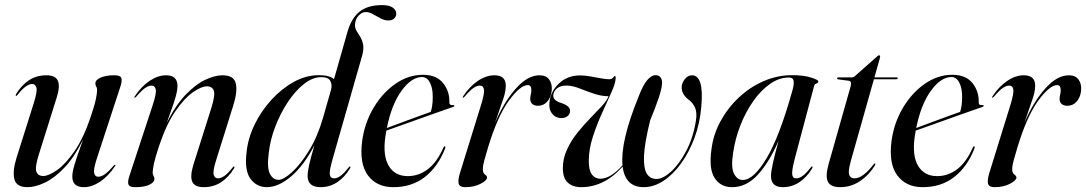

<svg xmlns="http://www.w3.org/2000/svg" viewBox="-20 -746 4379 774"><path d="M444.5 -82Q447.5 -81 443.5 -76Q417 -36 383.8 -13.8Q350.5 8.5 318 8.5Q271.5 8.5 271.5 -34.5Q271.5 -52.5 279.8 -80.2Q288 -108 298.2 -136.2Q308.5 -164.5 315 -183.5Q279.5 -112 239.5 -70Q199.5 -28 160.8 -9.8Q122 8.5 91 8.5Q45.5 8.5 37.8 -24.2Q30 -57 47 -111L116.5 -331.5Q131 -378 126.8 -392.8Q122.5 -407.5 109.5 -407.5Q99 -407.5 85 -398.2Q71 -389 51 -364Q46.5 -358.5 44.5 -359Q41.5 -360 45.5 -368Q67 -403 97.2 -422.8Q127.5 -442.5 167 -442.5Q203.5 -442.5 213.2 -420.5Q223 -398.5 208.5 -352.5L136.5 -123Q120.5 -72.5 126.5 -54.5Q132.5 -36.5 154.5 -36.5Q175.5 -36.5 209.5 -60Q243.5 -83.5 280.2 -136.5Q317 -189.5 346.5 -277.5Q362 -324 366.8 -348Q371.5 -372 371.5 -383.5Q371.5 -392 368 -397Q364.5 -402 364.5 -410Q364.5 -423.5 385.2 -433Q406 -442.5 441 -442.5Q465 -442.5 469 -432Q473 -421.5 466 -399L372.5 -113.5Q356.5 -66 359.2 -49.8Q362 -33.5 376.5 -33.5Q387.5 -33.5 401.5 -42.8Q415.5 -52 438.5 -78.5Q442 -82.5 444.5 -82Z M522.5 -352.5Q520 -353 523.5 -358Q550.5 -398.5 583.8 -420.5Q617 -442.5 649.5 -442.5Q695.5 -442.5 695.5 -399.5Q695.5 -381.5 687.5 -353.8Q679.5 -326 669 -297.8Q658.5 -269.5 652.5 -251Q688 -322 728.2 -364Q768.5 -406 807.2 -424.2Q846 -442.5 877 -442.5Q923 -442.5 930.5 -409.8Q938 -377 921 -323L852 -102.5Q837 -56 841.5 -41.5Q846 -27 858.5 -27Q869.5 -27 883.5 -36Q897.5 -45 917.5 -70.5Q921.5 -76 924 -75Q927 -74 923 -66.5Q901 -31 870.8 -11.2Q840.5 8.5 801.5 8.5Q764.5 8.5 755 -13.5Q745.5 -35.5 759.5 -81.5L832 -311Q848 -362 842 -380Q836 -398 813.5 -398Q792.5 -398 758.2 -374.5Q724 -351 687.2 -298Q650.5 -245 621 -157Q605.5 -110 600.5 -86.2Q595.5 -62.5 595.5 -50.5Q595.5 -42 599 -37Q602.5 -32 602.5 -24.5Q602.5 -11 582 -1.2Q561.5 8.5 526 8.5Q502 8.5 498 -2Q494 -12.5 501 -35L595 -320.5Q611 -368.5 608 -384.8Q605 -401 590.5 -401Q580 -401 565.8 -391.8Q551.5 -382.5 529 -356Q525 -351.5 522.5 -352.5Z M1390.5 -66.5Q1369 -31 1339 -11.2Q1309 8.5 1272.5 8.5Q1220 8.5 1220 -37Q1220 -52.5 1225.8 -79.2Q1231.5 -106 1247.5 -160.5Q1204.5 -78 1153.5 -34.8Q1102.5 8.5 1055.5 8.5Q1015 8.5 990 -24.8Q965 -58 974 -132.5Q979.5 -188 1006 -243Q1032.5 -298 1073.8 -343.2Q1115 -388.5 1164.5 -415.8Q1214 -443 1265.5 -443Q1308 -443 1326.5 -427L1381 -618.5Q1396.5 -672.5 1429.5 -699Q1462.5 -725.5 1520.5 -725.5Q1548.5 -725.5 1563 -715.5Q1577.5 -705.5 1577.5 -691Q1577.5 -679.5 1569.2 -671.5Q1561 -663.5 1545.5 -663.5Q1530 -663.5 1514.2 -672Q1498.5 -680.5 1483.2 -689Q1468 -697.5 1454.5 -697.5Q1439 -697.5 1425.2 -682.5Q1411.5 -667.5 1411 -644Q1411 -631.5 1417.8 -620.8Q1424.5 -610 1432.5 -597Q1440.5 -584 1443.8 -566.2Q1447 -548.5 1440 -522L1321 -105.5Q1307.5 -58.5 1309.5 -42.8Q1311.5 -27 1327.5 -27Q1338 -27 1351.5 -36Q1365 -45 1385 -70.5Q1389.5 -76 1391.5 -75Q1394.5 -74 1390.5 -66.5ZM1063.5 -130Q1055.5 -70 1068 -45.5Q1080.5 -21 1103 -21Q1123 -21 1157 -51.8Q1191 -82.5 1225.5 -138.5Q1260 -194.5 1282 -270.5L1315 -386Q1319.5 -405 1311.5 -420Q1303.5 -435 1275 -435Q1240 -435 1205 -407.2Q1170 -379.5 1140 -334Q1110 -288.5 1089.5 -235Q1069 -181.5 1063.5 -130Z M1774.5 -148Q1745.5 -73.5 1692.8 -32.5Q1640 8.5 1566 8.5Q1498.5 8.5 1463.2 -39Q1428 -86.5 1440 -178Q1450 -251 1486 -311.5Q1522 -372 1574.2 -408.2Q1626.5 -444.5 1685 -444.5Q1739.5 -444.5 1766.2 -411Q1793 -377.5 1791.5 -333Q1791 -321 1805.5 -322.5Q1810.5 -323 1811.5 -320Q1812 -317 1807 -315Q1800.5 -313 1770 -302.2Q1739.5 -291.5 1697.2 -276.5Q1655 -261.5 1611.8 -246Q1568.5 -230.5 1537.5 -219.5Q1535 -207.5 1533.5 -195.5Q1522.5 -118.5 1547.2 -77.2Q1572 -36 1624 -36Q1668 -36 1704.8 -64Q1741.5 -92 1767.5 -151Q1770 -156.5 1773 -156Q1777 -155 1774.5 -148ZM1681.5 -435.5Q1639 -435.5 1598.8 -380.2Q1558.5 -325 1539.5 -230Q1567 -240.5 1601.8 -253.2Q1636.5 -266 1667.8 -277.5Q1699 -289 1716.5 -295Q1720 -305 1722.2 -319.5Q1724.5 -334 1724.5 -354.5Q1725 -390 1713.2 -412.8Q1701.5 -435.5 1681.5 -435.5Z M1846 -352.5Q1844 -353 1847 -358Q1873.5 -398 1906.8 -420.2Q1940 -442.5 1973 -442.5Q2019 -442.5 2019 -401Q2019 -376 2007.2 -343Q1995.5 -310 1976 -252Q2012 -335.5 2059.5 -389Q2107 -442.5 2155 -442.5Q2182 -442.5 2194.5 -424.5Q2207 -406.5 2204 -379Q2200.5 -352 2185.5 -335.8Q2170.5 -319.5 2149 -319.5Q2135 -319.5 2126.2 -326.5Q2117.5 -333.5 2117.5 -347Q2117.5 -356.5 2119.8 -365.2Q2122 -374 2122 -382Q2122 -403 2108 -403Q2077.5 -403 2031.8 -340.8Q1986 -278.5 1947.5 -152Q1938.5 -121.5 1932.5 -100.2Q1926.5 -79 1926.5 -63Q1926.5 -48.5 1935 -42.5Q1943.5 -36.5 1943.5 -30Q1943.5 -19 1917.5 -5.2Q1891.5 8.5 1856 8.5Q1832.5 8.5 1829 -5.8Q1825.5 -20 1834 -48L1918.5 -320.5Q1933.5 -368.5 1931 -384.8Q1928.5 -401 1914 -401Q1903.5 -401 1889.2 -391.8Q1875 -382.5 1852.5 -356Q1848.5 -351.5 1846 -352.5Z M2625 -443Q2644.5 -441 2648.2 -421Q2652 -401 2636 -353Q2619 -303.5 2601 -261Q2578.5 -170 2576.2 -118.5Q2574 -67 2587.5 -45.8Q2601 -24.5 2626.5 -24.5Q2652.5 -24.5 2685.5 -54.5Q2718.5 -84.5 2746.5 -137.8Q2774.5 -191 2785.5 -260Q2790.5 -293 2781.8 -312Q2773 -331 2760 -341Q2726.5 -365 2728 -396Q2729.5 -413.5 2741.5 -428Q2753.5 -442.5 2770 -442.5Q2793.5 -442.5 2803.2 -411.5Q2813 -380.5 2807 -314.5Q2801.5 -249.5 2780 -191.2Q2758.5 -133 2726.2 -88Q2694 -43 2654.8 -17.2Q2615.5 8.5 2575 8.5Q2500.5 8.5 2490 -74.5Q2452 -32 2410.2 -11.8Q2368.5 8.5 2323.5 8.5Q2288.5 8.5 2268.8 -10Q2249 -28.5 2249 -68Q2249 -107.5 2265.8 -143.5Q2282.5 -179.5 2307.8 -211Q2333 -242.5 2359.5 -269.5Q2386 -296.5 2406.5 -318.8Q2427 -341 2433 -358Q2402.5 -358.5 2372.8 -368.8Q2343 -379 2316.5 -389.5Q2290 -400 2268 -401Q2239.5 -402 2225.5 -389.8Q2211.5 -377.5 2210.5 -363.5Q2208 -341.5 2240.5 -331.5Q2280 -319 2278 -297.5Q2277.5 -285 2267.5 -277.5Q2257.5 -270 2243 -270Q2219.5 -270 2205.5 -288.2Q2191.5 -306.5 2195 -333.5Q2199.5 -378 2233.8 -410Q2268 -442 2318.5 -442Q2337.5 -442 2360 -438Q2382.5 -434 2402.8 -430.2Q2423 -426.5 2435 -426.5Q2447 -426.5 2451.5 -433.2Q2456 -440 2459.5 -439Q2462.5 -438.5 2462 -430.5Q2461 -409.5 2444.2 -372.5Q2427.5 -335.5 2406.5 -289.2Q2385.5 -243 2369.5 -193.2Q2353.5 -143.5 2353.5 -97Q2353.5 -59.5 2366.2 -42.5Q2379 -25.5 2400 -25.5Q2441 -25.5 2489.5 -79.5Q2480.5 -175 2553 -353Q2571.5 -402.5 2589.2 -423.2Q2607 -444 2625 -443Z M3185.5 -112.5Q3171.5 -59.5 3173.5 -43.2Q3175.5 -27 3190 -27Q3201 -27 3214.5 -36Q3228 -45 3248 -70.5Q3252 -76 3254.5 -75Q3257.5 -74 3253.5 -66.5Q3232 -31 3202 -11.2Q3172 8.5 3135.5 8.5Q3088 8.5 3088 -37Q3088 -68.5 3119 -179.5Q3082 -93.5 3035.8 -42.5Q2989.5 8.5 2931.5 8.5Q2884.5 8.5 2860.8 -28.5Q2837 -65.5 2848 -143.5Q2855 -202.5 2884 -256.2Q2913 -310 2957.8 -352.2Q3002.5 -394.5 3058 -418.8Q3113.5 -443 3173 -443Q3219.5 -443 3249.2 -433.5Q3279 -424 3279 -418Q3279 -411.5 3271.2 -409.2Q3263.5 -407 3262 -400ZM2935.5 -130Q2926 -71.5 2939 -46Q2952 -20.5 2974 -20.5Q3018.5 -20.5 3071 -109.2Q3123.5 -198 3175 -383.5Q3181.5 -407.5 3179.2 -420.5Q3177 -433.5 3160 -433.5Q3121 -433.5 3084.2 -407.8Q3047.5 -382 3016.8 -338.5Q2986 -295 2964.8 -240.8Q2943.5 -186.5 2935.5 -130Z M3401.5 -420.5 3359 -426Q3354.5 -426.5 3354.5 -430Q3354.5 -434 3360 -434H3413.5Q3421 -434 3425.5 -438.5L3516.5 -519Q3520 -523 3524 -523Q3528 -523 3528 -518.5Q3528 -515.5 3526 -508L3505 -434H3594.5Q3599 -434 3599 -431Q3599 -426.5 3591.5 -426.5H3503L3410 -97.5Q3398 -54.5 3403.5 -40.8Q3409 -27 3424.5 -27Q3458 -27 3501 -82.5Q3505 -88 3507.5 -87Q3510.5 -86 3506.5 -78.5Q3483 -40 3446.8 -15.8Q3410.5 8.5 3367 8.5Q3329 8.5 3317.8 -12.8Q3306.5 -34 3320 -83.5L3409 -397.5Q3415 -418.5 3401.5 -420.5Z M3908.5 -148Q3879.5 -73.5 3826.8 -32.5Q3774 8.5 3700 8.5Q3632.5 8.5 3597.2 -39Q3562 -86.5 3574 -178Q3584 -251 3620 -311.5Q3656 -372 3708.2 -408.2Q3760.5 -444.5 3819 -444.5Q3873.5 -444.5 3900.2 -411Q3927 -377.5 3925.5 -333Q3925 -321 3939.5 -322.5Q3944.5 -323 3945.5 -320Q3946 -317 3941 -315Q3934.5 -313 3904 -302.2Q3873.5 -291.5 3831.2 -276.5Q3789 -261.5 3745.8 -246Q3702.5 -230.5 3671.5 -219.5Q3669 -207.5 3667.5 -195.5Q3656.5 -118.5 3681.2 -77.2Q3706 -36 3758 -36Q3802 -36 3838.8 -64Q3875.5 -92 3901.5 -151Q3904 -156.5 3907 -156Q3911 -155 3908.5 -148ZM3815.5 -435.5Q3773 -435.5 3732.8 -380.2Q3692.5 -325 3673.5 -230Q3701 -240.5 3735.8 -253.2Q3770.5 -266 3801.8 -277.5Q3833 -289 3850.5 -295Q3854 -305 3856.2 -319.5Q3858.5 -334 3858.5 -354.5Q3859 -390 3847.2 -412.8Q3835.5 -435.5 3815.5 -435.5Z M3980 -352.5Q3978 -353 3981 -358Q4007.5 -398 4040.8 -420.2Q4074 -442.5 4107 -442.5Q4153 -442.5 4153 -401Q4153 -376 4141.2 -343Q4129.5 -310 4110 -252Q4146 -335.5 4193.5 -389Q4241 -442.5 4289 -442.5Q4316 -442.5 4328.5 -424.5Q4341 -406.5 4338 -379Q4334.5 -352 4319.5 -335.8Q4304.5 -319.5 4283 -319.5Q4269 -319.5 4260.2 -326.5Q4251.5 -333.5 4251.5 -347Q4251.5 -356.5 4253.8 -365.2Q4256 -374 4256 -382Q4256 -403 4242 -403Q4211.5 -403 4165.8 -340.8Q4120 -278.5 4081.5 -152Q4072.5 -121.5 4066.5 -100.2Q4060.5 -79 4060.5 -63Q4060.5 -48.5 4069 -42.5Q4077.5 -36.5 4077.5 -30Q4077.5 -19 4051.5 -5.2Q4025.5 8.5 3990 8.5Q3966.5 8.5 3963 -5.8Q3959.5 -20 3968 -48L4052.5 -320.5Q4067.5 -368.5 4065 -384.8Q4062.5 -401 4048 -401Q4037.5 -401 4023.2 -391.8Q4009 -382.5 3986.5 -356Q3982.5 -351.5 3980 -352.5Z"/></svg>

Font: Fraunces 144pt S000
Style: Italic
Weight: 400
Italic angle: -16°
Version: Version 1.000; ttfautohint (v1.8.3)